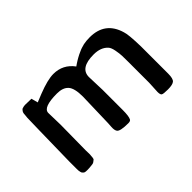

<svg xmlns="http://www.w3.org/2000/svg" viewBox="-71 -685 926 926"><g transform="rotate(-45 392.5 -221.5)"><path d="M120 -434 163 -433Q164 -432 172 -399Q180 -402 214 -416Q283 -443 322 -443Q387 -443 426 -390L436 -397Q447 -404 450 -406L462 -413Q472 -419 477 -421Q482 -423 492.5 -428Q503 -433 510.5 -435Q518 -437 528 -440Q547 -444 571 -444Q676 -444 705 -344Q713 -322 715 -238V-52Q715 -18 703.5 -8.5Q692 1 660.5 1Q629 1 622.5 -3.5Q616 -8 616 -26L619 -86V-206Q619 -210 619 -232Q619 -254 618.5 -270Q618 -286 613.5 -310Q609 -334 600 -344Q575 -372 526 -372Q433 -372 433 -311L436 -220V-84Q436 -40 428 -26Q424 -19 410 -19Q354 -19 345 -33Q338 -43 339.5 -64Q341 -85 341 -88L346 -265Q346 -322 327 -343Q308 -364 268 -364Q172 -364 172 -327L174 -245L172 -72Q172 -66 172.5 -53.5Q173 -41 172 -37L171 -25Q170 -17 168 -14Q156 -3 148 -2Q126 1 113.5 1Q101 1 96.5 0Q92 -1 89 -3.5Q86 -6 84 -8.5Q82 -11 80.5 -16.5Q79 -22 78.5 -26.5Q78 -31 78 -40V-91L82 -299L84 -382L86 -402Q86 -414 91.5 -421.5Q97 -429 100 -430Q112 -434 120 -434Z"/></g></svg>

Font: Cagliostro
Style: Regular
Weight: 400
Designer: Matthew Desmond
Foundry: Matthew Desmond
Version: Version